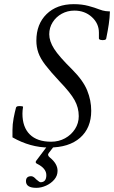

<svg xmlns="http://www.w3.org/2000/svg" viewBox="-20 -697 549 924"><path d="M216 13Q126 13 40 -36V-71Q40 -99 45.5 -128Q51 -157 57 -179Q59 -185 67 -186Q75 -187 83 -186Q91 -185 91 -183Q88 -165 88 -150Q88 -85 123.5 -50Q159 -15 226 -15Q263 -15 293 -31.5Q323 -48 341 -76Q359 -104 359 -138Q359 -179 339 -215Q319 -251 266 -306Q223 -352 198.5 -384Q174 -416 164.5 -443.5Q155 -471 155 -501Q155 -581 204 -629Q253 -677 335 -677Q374 -677 405.5 -668.5Q437 -660 457 -652Q475 -645 489 -643.5Q503 -642 509 -642Q508 -611 503.5 -580.5Q499 -550 491 -511Q490 -506 481.5 -504.5Q473 -503 464.5 -505Q456 -507 456 -512V-540Q456 -584 422 -615Q388 -646 338 -646Q305 -646 277.5 -631Q250 -616 233.5 -590Q217 -564 217 -532Q217 -499 240.5 -462Q264 -425 327 -363Q380 -310 399.5 -262Q419 -214 419 -164Q419 -81 365.5 -34Q312 13 216 13ZM155 207Q105 207 105 175Q105 151 130 151Q141 151 154 166Q170 180 175 180Q203 180 203 146Q203 113 158 91Q148 86 154 77L212 0H245L215 39Q206 50 220 61Q257 91 257 125Q257 149 241 167.5Q225 186 201.5 196.5Q178 207 155 207Z"/></svg>

Font: Junicode
Style: Italic
Weight: 400
Italic angle: -11°
Designer: Peter S. Baker
Version: Version 2.100; ttfautohint (v1.8.4)